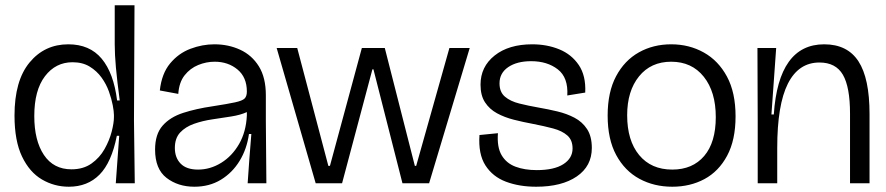

<svg xmlns="http://www.w3.org/2000/svg" viewBox="-20 -695 3359 728"><path d="M241 13Q186 13 139 -14.5Q92 -42 63.5 -101.5Q35 -161 35 -257Q35 -389 92 -458Q149 -527 239 -527Q320 -527 365.5 -472.5Q411 -418 424 -314H434Q424 -389 419.5 -439Q415 -489 415 -527V-675H490L488 -238L491 0H419L432 -180H423Q403 -79 357.5 -33Q312 13 241 13ZM251 -53Q296 -53 327 -75Q358 -97 376.5 -130Q395 -163 403.5 -196Q412 -229 412 -251V-259Q412 -272 407.5 -296Q403 -320 393 -348Q383 -376 365 -401Q347 -426 320 -442.5Q293 -459 255 -459Q191 -459 150.5 -406Q110 -353 110 -255Q110 -162 146.5 -107.5Q183 -53 251 -53Z M717 13Q655 13 611.5 -20.5Q568 -54 568 -128Q568 -186 596.5 -218.5Q625 -251 674.5 -267Q724 -283 786 -292Q844 -301 871.5 -307Q899 -313 907.5 -321.5Q916 -330 916 -348Q916 -402 880.5 -431.5Q845 -461 794 -461Q762 -461 731.5 -448.5Q701 -436 680 -409.5Q659 -383 656 -339L586 -352Q593 -416 625 -454.5Q657 -493 702 -510Q747 -527 793 -527Q846 -527 890.5 -506.5Q935 -486 961.5 -443.5Q988 -401 988 -334V-235Q988 -177 989 -117.5Q990 -58 990 0H919Q922 -48 925.5 -92.5Q929 -137 933 -187H924Q916 -130 888.5 -85Q861 -40 817.5 -13.5Q774 13 717 13ZM731 -52Q777 -52 818.5 -77.5Q860 -103 886.5 -149Q913 -195 916 -257V-270Q892 -259 857.5 -253.5Q823 -248 785.5 -242.5Q748 -237 715.5 -225.5Q683 -214 663 -192.5Q643 -171 643 -134Q643 -97 665 -74.5Q687 -52 731 -52Z M1177 0 1029 -513H1107L1225 -66H1231L1352 -513H1439L1553 -66H1558L1684 -513H1761L1607 0H1506L1396 -432H1392L1277 0Z M2013 13Q1949 13 1898.5 -6Q1848 -25 1820.5 -68Q1793 -111 1798 -183L1868 -190Q1864 -137 1882 -106.5Q1900 -76 1934.5 -63Q1969 -50 2015 -50Q2081 -50 2116 -72.5Q2151 -95 2151 -132Q2151 -164 2131 -181.5Q2111 -199 2077 -208Q2043 -217 2002 -225Q1964 -232 1928.5 -241Q1893 -250 1864.5 -265.5Q1836 -281 1819 -307Q1802 -333 1802 -374Q1802 -442 1855.5 -484.5Q1909 -527 1998 -527Q2054 -527 2100.5 -508Q2147 -489 2174.5 -448.5Q2202 -408 2199 -344L2131 -333Q2135 -401 2095 -432Q2055 -463 1994 -463Q1940 -463 1907 -440.5Q1874 -418 1874 -379Q1874 -346 1894.5 -328.5Q1915 -311 1949 -302.5Q1983 -294 2023 -287Q2058 -281 2093.5 -272.5Q2129 -264 2158.5 -248.5Q2188 -233 2206 -205.5Q2224 -178 2224 -134Q2224 -65 2167 -26Q2110 13 2013 13Z M2529 13Q2460 13 2404.5 -17Q2349 -47 2316.5 -107Q2284 -167 2284 -257Q2284 -346 2316 -406Q2348 -466 2402.5 -496.5Q2457 -527 2525 -527Q2593 -527 2648.5 -496Q2704 -465 2736.5 -404.5Q2769 -344 2769 -254Q2769 -164 2737 -104.5Q2705 -45 2651 -16Q2597 13 2529 13ZM2529 -52Q2606 -52 2650 -103.5Q2694 -155 2694 -251Q2694 -347 2648.5 -404Q2603 -461 2525 -461Q2448 -461 2403 -405.5Q2358 -350 2358 -258Q2358 -162 2403.5 -107Q2449 -52 2529 -52Z M2853 0V-232L2852 -513H2923L2905 -261H2914Q2932 -527 3105 -527Q3193 -527 3235 -462.5Q3277 -398 3277 -263V0H3203V-264Q3203 -365 3176 -411.5Q3149 -458 3087 -458Q3008 -458 2967.5 -378Q2927 -298 2927 -134V0Z"/></svg>

Font: Bricolage Grotesque 96pt Light
Style: Regular
Weight: 300
Designer: Mathieu Triay
Foundry: Atelier Triay
Version: Version 1.001; ttfautohint (v1.8.4.7-5d5b);gftools[0.9.33.de